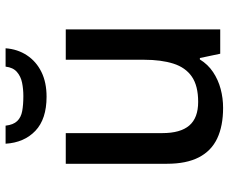

<svg xmlns="http://www.w3.org/2000/svg" viewBox="-84 -704 799 670"><g transform="rotate(-90 315.0 -369.5)"><path d="M547 -539V0H462L447 -71H442Q425 -43 398 -25Q371 -7 339 1.5Q307 10 273 10Q210 10 166.5 -10.5Q123 -31 100.5 -74.5Q78 -118 78 -186V-539H185V-202Q185 -139 211.5 -108Q238 -77 294 -77Q350 -77 382 -99Q414 -121 427.5 -163.5Q441 -206 441 -266V-539ZM481 -749Q478 -707 456.5 -674.5Q435 -642 398.5 -624Q362 -606 312 -606Q234 -606 193 -645Q152 -684 148 -749H211Q214 -722 227 -708.5Q240 -695 262 -691Q284 -687 314 -687Q339 -687 361 -691.5Q383 -696 398.5 -709.5Q414 -723 417 -749Z"/></g></svg>

Font: Noto Sans Thai Medium
Style: Regular
Weight: 500
Designer: Monotype Design Team
Foundry: Monotype Imaging Inc.
Version: Version 2.001